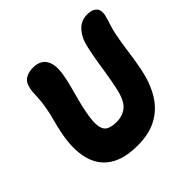

<svg xmlns="http://www.w3.org/2000/svg" viewBox="-180 -893 1083 1083"><g transform="rotate(-45 361.0 -351.5)"><path d="M330 13Q221 13 157.5 -30Q94 -73 74.5 -152.5Q55 -232 77 -342Q85 -383 95.5 -421Q106 -459 111 -486Q118 -522 120.5 -545Q123 -568 123.5 -583.5Q124 -599 124.5 -612.5Q125 -626 129 -645Q136 -683 160.5 -699.5Q185 -716 225 -716Q259 -716 283 -700Q307 -684 316 -646.5Q325 -609 311 -544Q305 -514 295 -477L275 -402Q265 -364 259 -332Q245 -263 250 -227Q255 -191 277.5 -178Q300 -165 340 -165Q392 -165 425 -195Q458 -225 474 -305Q485 -359 491.5 -400.5Q498 -442 504.5 -482.5Q511 -523 522 -574Q534 -635 567 -673.5Q600 -712 653 -712Q690 -712 708.5 -693.5Q727 -675 720 -638Q716 -622 711 -605.5Q706 -589 699.5 -569Q693 -549 687 -520Q676 -466 668 -405Q660 -344 648 -281Q630 -189 590.5 -123Q551 -57 487 -22Q423 13 330 13Z"/></g></svg>

Font: Shantell Sans Light ExtraBold
Style: Italic
Weight: 800
Italic angle: -11°
Version: Version 1.008;[ac192a2d6]